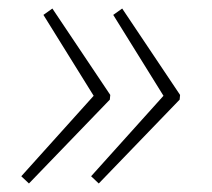

<svg xmlns="http://www.w3.org/2000/svg" viewBox="-20 -475 497 451"><path d="M48 -44 238 -241 239 -252 103 -455 82 -440 200 -250 30 -61ZM212 -44 402 -241 403 -252 267 -455 246 -440 364 -250 194 -61Z"/></svg>

Font: Exo 2 Extra Light
Style: Italic
Weight: 250
Italic angle: -8°
Designer: Natanael Gama
Version: Version 1.001;PS 001.001;hotconv 1.0.88;makeotf.lib2.5.64775